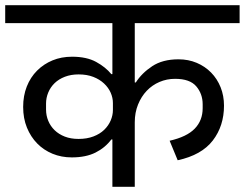

<svg xmlns="http://www.w3.org/2000/svg" viewBox="-40 -718 941 738"><path d="M392 -182H388Q364 -150 327 -131.5Q290 -113 236 -113Q196 -113 162 -127Q128 -141 103 -166.5Q78 -192 63.5 -227.5Q49 -263 49 -307Q49 -350 63 -385.5Q77 -421 102.5 -446.5Q128 -472 162 -486Q196 -500 237 -500Q293 -500 329.5 -480Q366 -460 388 -433H392V-629H-20V-698H881V-629H478V-401H482Q505 -437 545 -463.5Q585 -490 646 -490Q684 -490 716 -476.5Q748 -463 771.5 -439Q795 -415 808 -382.5Q821 -350 821 -312Q821 -234 778 -178Q735 -122 643 -102L612 -177Q678 -192 708.5 -223.5Q739 -255 739 -302V-317Q739 -357 714.5 -386Q690 -415 633 -415Q601 -415 573 -403Q545 -391 524 -369Q503 -347 490.5 -316Q478 -285 478 -248V0H392ZM262 -184Q294 -184 319 -193.5Q344 -203 360.5 -219Q377 -235 385.5 -255Q394 -275 394 -295V-322Q394 -342 385.5 -361.5Q377 -381 360 -397Q343 -413 318.5 -422.5Q294 -432 262 -432Q233 -432 209.5 -423Q186 -414 170 -398.5Q154 -383 145.5 -362.5Q137 -342 137 -320V-297Q137 -274 145.5 -253.5Q154 -233 170 -217.5Q186 -202 209 -193Q232 -184 262 -184Z"/></svg>

Font: IBM Plex Sans Devanagari Text
Style: Regular
Weight: 450
Designer: Mike Abbink, Paul van der Laan, Pieter van Rosmalen, Erin McLaughlin
Foundry: Bold Monday
Version: Version 1.1